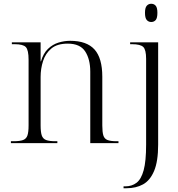

<svg xmlns="http://www.w3.org/2000/svg" viewBox="-20 -761 947 1021"><path d="M784 -644Q770 -644 760.5 -654.5Q751 -665 751 -693Q751 -720 760.5 -730.5Q770 -741 784 -741Q799 -741 808 -730.5Q817 -720 817 -693Q817 -665 808 -654.5Q799 -644 784 -644ZM637 240V230H646Q681 230 706 211Q731 192 744 144Q757 96 757 9V-448Q757 -496 742 -511Q727 -526 682 -526H672V-536H821V8Q821 97 799.5 148Q778 199 740.5 219.5Q703 240 653 240ZM38 0V-10H52Q86 -10 103 -16.5Q120 -23 126 -41Q132 -59 132 -94V-443Q132 -495 117.5 -510.5Q103 -526 58 -526H43V-536H196V-435H198Q210 -477 235 -501Q260 -525 291 -534.5Q322 -544 353 -544Q441 -544 482.5 -498Q524 -452 524 -353V-94Q524 -59 529.5 -41Q535 -23 551.5 -16.5Q568 -10 600 -10H610V0H460V-380Q460 -446 433 -487.5Q406 -529 340 -529Q284 -529 253 -503Q222 -477 209 -436.5Q196 -396 196 -352V-94Q196 -59 202 -41Q208 -23 225 -16.5Q242 -10 275 -10H285V0Z"/></svg>

Font: Noto Serif Display Light
Style: Regular
Weight: 300
Designer: Monotype Design Team
Foundry: Monotype Imaging Inc.
Version: Version 2.009